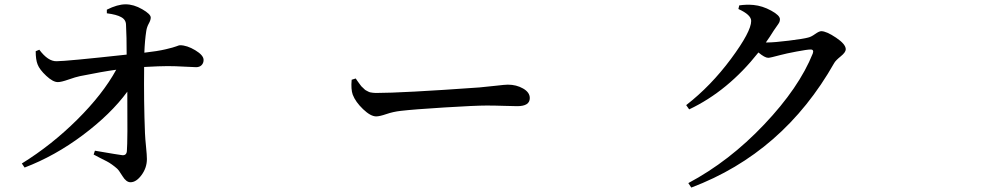

<svg xmlns="http://www.w3.org/2000/svg" viewBox="-20 -805 4540 880"><path d="M469.7 -744.1V-760.7Q518.6 -785.2 555.7 -785.2Q592.8 -785.2 631.8 -762.7Q670.9 -740.2 670.9 -724.6Q670.9 -712.9 662.1 -697.3Q653.3 -681.6 650.4 -663.1Q643.6 -619.1 641.6 -563.5Q702.1 -570.3 739.3 -579.1Q776.4 -587.9 788.6 -592.8Q800.8 -597.7 804.7 -597.7Q836.9 -597.7 875 -574.7Q913.1 -551.8 913.1 -530.3Q913.1 -515.6 903.8 -506.3Q894.5 -497.1 878.9 -497.1Q868.2 -497.1 825.7 -499.5Q783.2 -502 748 -502Q712.9 -502 640.6 -498Q638.7 -340.8 644.5 -194.3Q645.5 -169.9 649.4 -131.8Q653.3 -93.8 653.3 -76.2Q653.3 -36.1 628.9 -2.9Q604.5 30.3 578.1 30.3Q558.6 30.3 541.5 2.4Q524.4 -25.4 516.6 -32.2Q506.8 -41 493.2 -50.8Q479.5 -60.5 468.8 -65.9Q458 -71.3 438 -81.5Q418 -91.8 409.2 -96.7L415 -114.3Q529.3 -94.7 540 -93.8Q559.6 -91.8 561.5 -112.3Q565.4 -160.2 563.5 -384.8Q488.3 -282.2 359.9 -186Q231.4 -89.8 92.8 -37.1L80.1 -55.7Q215.8 -139.6 333.5 -256.3Q451.2 -373 512.7 -485.4Q453.1 -477.5 346.7 -456.1Q327.1 -452.1 293.9 -440.4Q260.7 -428.7 245.1 -428.7Q222.7 -428.7 191.9 -457.5Q161.1 -486.3 152.3 -509.8Q143.6 -531.2 143.6 -570.3L160.2 -577.1Q200.2 -523.4 239.3 -524.4Q283.2 -524.4 560.5 -554.7Q560.5 -638.7 557.6 -690.4Q557.6 -714.8 535.2 -726.6Q514.6 -738.3 469.7 -744.1Z M1591.8 -439.5 1610.4 -445.3Q1611.3 -443.4 1617.7 -434.6Q1624 -425.8 1625.5 -423.8Q1627 -421.9 1632.3 -414.6Q1637.7 -407.2 1640.1 -405.8Q1642.6 -404.3 1647.9 -398.4Q1653.3 -392.6 1656.7 -391.1Q1660.2 -389.6 1666 -386.2Q1671.9 -382.8 1676.8 -381.8Q1681.6 -380.9 1688.5 -379.9Q1695.3 -378.9 1702.1 -378.9Q1822.3 -378.9 2177.7 -404.3Q2211.9 -407.2 2253.4 -412.1Q2294.9 -417 2307.6 -417Q2346.7 -417 2377.4 -399.4Q2408.2 -381.8 2408.2 -355.5Q2408.2 -318.4 2350.6 -318.4Q2335 -318.4 2291.5 -319.8Q2248 -321.3 2210.9 -321.3Q2159.2 -321.3 2017.1 -312.5Q1875 -303.7 1817.4 -296.9Q1782.2 -293 1751 -282.2Q1719.7 -271.5 1704.1 -271.5Q1678.7 -271.5 1644 -304.7Q1609.4 -337.9 1596.7 -371.1Q1587.9 -395.5 1591.8 -439.5Z M3490.2 -610.4H3498Q3528.3 -610.4 3595.7 -618.7Q3663.1 -627 3683.6 -632.8Q3697.3 -635.7 3715.8 -648.9Q3734.4 -662.1 3744.1 -662.1Q3767.6 -662.1 3812 -632.3Q3856.4 -602.5 3856.4 -579.1Q3856.4 -565.4 3833.5 -546.9Q3810.5 -528.3 3803.7 -516.6Q3570.3 -104.5 3148.4 54.7L3134.8 34.2Q3322.3 -65.4 3482.4 -234.4Q3642.6 -403.3 3705.1 -559.6Q3711.9 -578.1 3695.3 -578.1Q3679.7 -578.1 3630.9 -568.8Q3582 -559.6 3556.6 -552.7Q3509.8 -540 3501 -540Q3485.4 -540 3456.1 -564.5Q3316.4 -387.7 3138.7 -303.7L3125 -323.2Q3238.3 -411.1 3330.6 -535.6Q3422.9 -660.2 3422.9 -709Q3422.9 -737.3 3364.3 -763.7L3368.2 -780.3Q3401.4 -785.2 3433.6 -782.2Q3474.6 -778.3 3514.6 -756.3Q3554.7 -734.4 3554.7 -716.8Q3554.7 -708 3551.3 -701.7Q3547.9 -695.3 3540 -684.6Q3532.2 -673.8 3526.4 -665Q3507.8 -634.8 3490.2 -610.4Z"/></svg>

Font: Bpmf Zihi Serif SemiBold
Style: SemiBold
Weight: 600
Foundry: But Ko
Version: Version 1.320